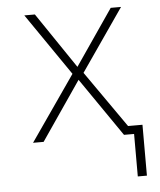

<svg xmlns="http://www.w3.org/2000/svg" viewBox="-51 -575 666 797"><g transform="rotate(-5 281.5 -176.5)"><path d="M70 0H114L281 -244L449 0H491V177H529V-35H469L304 -271L483 -530H440L281 -298L124 -530H80L258 -271Z"/></g></svg>

Font: Noto Sans Mono SemiCondensed ExtraLight
Style: Regular
Weight: 200
Width: 4
Designer: Monotype Design Team
Foundry: Monotype Imaging Inc.
Version: Version 2.014